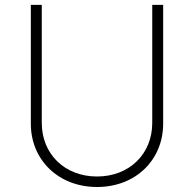

<svg xmlns="http://www.w3.org/2000/svg" viewBox="-20 -747 787 779"><path d="M597.7 -727.3V-248.2C597.7 -122.9 505.3 -30.9 373.6 -30.9C241.8 -30.9 149.5 -122.9 149.5 -248.2V-727.3H105.1V-245.7C104.8 -98 217.3 11.7 373.6 11.7C530.2 11.7 642 -97.7 642 -245.7V-727.3Z"/></svg>

Font: Karasuma Gothic
Style: Thin
Weight: 200
Designer: Rasmus Andersson / Ryoko Ishizuka
Foundry: rsms
Version: Version 1.00